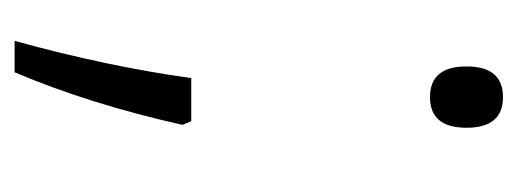

<svg xmlns="http://www.w3.org/2000/svg" viewBox="-243 -336 709 263"><g transform="rotate(90 111.5 -204.5)"><path d="M113 -539Q155 -539 155 -489Q155 -439 113 -439Q71 -439 71 -489Q71 -539 113 -539ZM151 -100Q123 26 79 130H36Q71 3 87 -112H146Z"/></g></svg>

Font: Noto Sans UI NarrowLight
Style: Regular
Weight: 300
Width: 4
Designer: Monotype Design Team
Foundry: Monotype Imaging Inc.
Version: Version 1.001